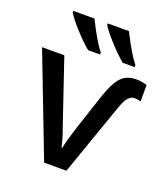

<svg xmlns="http://www.w3.org/2000/svg" viewBox="-140 -865 844 964"><g transform="rotate(20 282.5 -383.0)"><path d="M0 -541H119.1L235.4 -197.8Q245.6 -171.4 253.2 -144.8Q260.7 -118.2 264.2 -100.6H268.1Q277.8 -147 302.2 -222.2L360.4 -398.4Q380.9 -460 399.7 -491.9Q418.5 -523.9 442.4 -537.6Q466.8 -551.3 502.9 -551.3Q516.1 -551.3 531.2 -548.6Q546.4 -545.9 558.1 -541.5V-454.1Q541 -459.5 524.9 -459.5Q505.9 -459.5 492.2 -443.8Q476.6 -427.7 460.9 -381.3L327.1 0H208ZM269.5 -756.8V-766.1H382.3Q435.1 -661.1 471.2 -616.7V-606H407.2Q373 -634.3 330.8 -680.4Q288.6 -726.6 269.5 -756.8ZM85.4 -756.8V-766.1H198.2Q252 -657.7 286.6 -616.7V-606H222.7Q188.5 -633.8 146.2 -680.2Q104 -726.6 85.4 -756.8Z"/></g></svg>

Font: Viking Open Sans Light
Style: Bold
Weight: 600
Foundry: Ascender Corporation
Version: Version 2.001